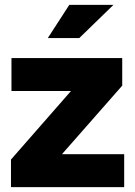

<svg xmlns="http://www.w3.org/2000/svg" viewBox="-20 -767 554 787"><path d="M25 0ZM25 0V-113L271 -394H27V-529H481V-416L234 -135H489V0ZM264 -747H445L305 -611H176Z"/></svg>

Font: Rosa Sans Black
Style: Regular
Weight: 900
Designer: Pentagram / MCKL
Foundry: Pentagram / MCKL
Version: Version 1.005;September 16, 2019;FontCreator 11.5.0.2425 64-